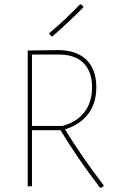

<svg xmlns="http://www.w3.org/2000/svg" viewBox="-20 -874 558 901"><path d="M356 -854 361 -853 371 -843 370 -838Q301 -769 226 -703L221 -704L210 -717Q279 -775 356 -854ZM251 -639Q338 -639 385 -594Q432 -549 432 -464Q432 -390 394 -339.5Q356 -289 285 -267Q363 -139 466 -5V-1Q461 4 454 7L448 5Q341 -135 264 -263H130V0H110V-637ZM258 -618H130V-283H272Q339 -300 375.5 -347Q412 -394 412 -464Q412 -538 372 -578Q332 -618 258 -618Z"/></svg>

Font: Alegreya Sans Thin
Style: Regular
Weight: 100
Designer: Juan Pablo del Peral
Foundry: Huerta Tipografica
Version: Version 2.007